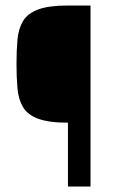

<svg xmlns="http://www.w3.org/2000/svg" viewBox="-20 -678 439 698"><path d="M227 0V-232Q157 -232 118.5 -246.5Q80 -261 63.5 -289Q47 -317 43.5 -356.5Q40 -396 40 -445Q40 -495 43.5 -534Q47 -573 63.5 -601Q80 -629 118.5 -643.5Q157 -658 227 -658H309V0Z"/></svg>

Font: Strait
Style: Regular
Weight: 400
Designer: Eduardo Rodriguez Tunni
Foundry: Eduardo Rodriguez Tunni
Version: Version 1.002; ttfautohint (v1.8.4.7-5d5b);gftools[0.9.23]